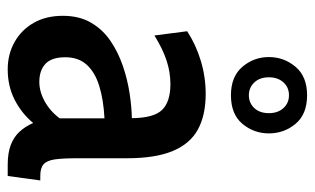

<svg xmlns="http://www.w3.org/2000/svg" viewBox="-179 -627 816 498"><g transform="rotate(90 229.0 -378.0)"><path d="M160 10Q120.5 10 89 -7.8Q57.5 -25.5 39.2 -57.5Q21 -89.5 21 -133Q21 -175.5 38.8 -206Q56.5 -236.5 86 -256.5Q115.5 -276.5 150.5 -288.5Q185.5 -300.5 221.2 -306Q257 -311.5 286.5 -312Q286 -369 265 -390.5Q244 -412 198 -412Q167.5 -412 137.5 -402.2Q107.5 -392.5 72 -370.5L61 -455.5Q96.5 -478.5 138.2 -491Q180 -503.5 223.5 -503.5Q278.5 -503.5 315.5 -483.5Q352.5 -463.5 371.5 -418.5Q390.5 -373.5 390.5 -298.5V-168Q390.5 -132 393.5 -111.8Q396.5 -91.5 406.2 -83Q416 -74.5 435.5 -74.5H448L436.5 10H408Q376.5 10 355.8 2Q335 -6 321.5 -20.8Q308 -35.5 299 -56Q274 -26 238.8 -8Q203.5 10 160 10ZM192.5 -72Q217.5 -72 243 -86Q268.5 -100 287 -125V-241Q239 -238.5 203.2 -227.5Q167.5 -216.5 148 -195Q128.5 -173.5 128.5 -139.5Q128.5 -104 145.5 -88Q162.5 -72 192.5 -72ZM227 -569Q178.5 -569 153.2 -598.8Q128 -628.5 128 -667.5Q128 -706.5 153.2 -736.5Q178.5 -766.5 227 -766.5Q276.5 -766.5 301.2 -736.5Q326 -706.5 326 -667.5Q326 -628.5 301.2 -598.8Q276.5 -569 227 -569ZM227 -615.5Q247 -615.5 260.2 -629.5Q273.5 -643.5 273.5 -667.5Q273.5 -690.5 260.5 -705Q247.5 -719.5 227 -719.5Q206.5 -719.5 193.5 -705Q180.5 -690.5 180.5 -667.5Q180.5 -643.5 194 -629.5Q207.5 -615.5 227 -615.5Z"/></g></svg>

Font: Cabin SemiCondensedMedium
Style: Regular
Weight: 500
Width: 4
Designer: Pablo Impallari
Foundry: Pablo Impallari. http://www.impallari.com Igino Marini. http://www.ikern.com
Version: Version 3.001